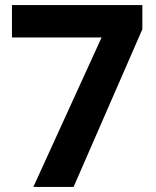

<svg xmlns="http://www.w3.org/2000/svg" viewBox="-20 -734 612 754"><path d="M111 0 379 -587H27V-714H539V-619L269 0Z"/></svg>

Font: Noto Sans Bassa Vah
Style: Regular
Weight: 400
Designer: Monotype Design Team
Foundry: Monotype Imaging Inc.
Version: Version 2.002